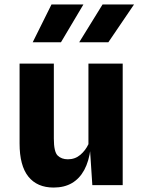

<svg xmlns="http://www.w3.org/2000/svg" viewBox="-20 -832 640 863"><path d="M221 11Q147 11 107.5 -38.2Q68 -87.5 68 -187V-546H222V-209Q222 -149.5 239.2 -132.8Q256.5 -116 285 -116Q317.5 -116 341 -136Q364.5 -156 377.5 -184V-546H531.5V0H395L381.5 -206L387 -164.5Q380 -107.5 358.8 -68.2Q337.5 -29 303.2 -9Q269 11 221 11ZM336 -642 441 -812H582.5L467 -642ZM127 -642 211.5 -812H355L254 -642Z"/></svg>

Font: Spline Sans Mono
Style: Bold
Weight: 700
Designer: Eben Sorkin, Mirko Velimirovic
Foundry: Sorkin Type
Version: Version 1.004